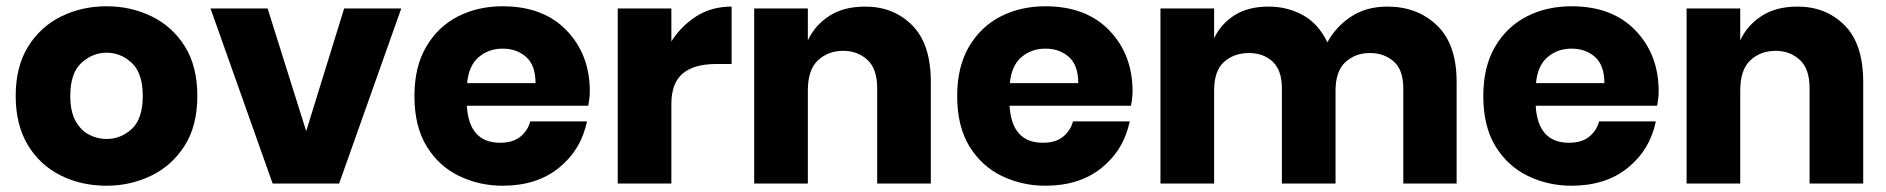

<svg xmlns="http://www.w3.org/2000/svg" viewBox="-20 -585 6013 612"><path d="M320 7Q238 7 172 -26.5Q106 -60 68 -124Q30 -188 30 -279Q30 -372 69 -435.5Q108 -499 174 -532Q240 -565 320 -565Q397 -565 463 -533Q529 -501 569 -437.5Q609 -374 609 -279Q609 -184 568.5 -120.5Q528 -57 462 -25Q396 7 320 7ZM320 -142Q365 -142 400 -174Q435 -206 435 -279Q435 -352 400 -384.5Q365 -417 320 -417Q275 -417 239.5 -384.5Q204 -352 204 -279Q204 -230 220.5 -200Q237 -170 263.5 -156Q290 -142 320 -142Z M1061 0H849L651 -558H833L956 -167L1077 -558H1259Z M1582 7Q1508 7 1443.5 -24Q1379 -55 1340 -118.5Q1301 -182 1301 -279Q1301 -372 1338.5 -436Q1376 -500 1439.5 -532.5Q1503 -565 1582 -565Q1712 -565 1786 -488Q1860 -411 1860 -294Q1860 -273 1855 -248H1468Q1475 -130 1574 -130Q1616 -130 1639.5 -150Q1663 -170 1670 -198H1851Q1832 -107 1761.5 -50Q1691 7 1582 7ZM1687 -320Q1687 -377 1657 -403.5Q1627 -430 1582 -430Q1538 -430 1506 -403Q1474 -376 1469 -320Z M2120 0H1949V-558H2120V-453Q2151 -502 2199.5 -533Q2248 -564 2312 -564V-381H2263Q2192 -381 2156 -350.5Q2120 -320 2120 -254Z M2947 0H2776V-304Q2776 -366 2744.5 -394.5Q2713 -423 2668 -423Q2620 -423 2587.5 -393Q2555 -363 2555 -296V0H2384V-558H2555V-456Q2577 -504 2623 -534Q2669 -564 2738 -564Q2828 -564 2887.5 -504.5Q2947 -445 2947 -324Z M3312 7Q3238 7 3173.5 -24Q3109 -55 3070 -118.5Q3031 -182 3031 -279Q3031 -372 3068.5 -436Q3106 -500 3169.5 -532.5Q3233 -565 3312 -565Q3442 -565 3516 -488Q3590 -411 3590 -294Q3590 -273 3585 -248H3198Q3205 -130 3304 -130Q3346 -130 3369.5 -150Q3393 -170 3400 -198H3581Q3562 -107 3491.5 -50Q3421 7 3312 7ZM3417 -320Q3417 -377 3387 -403.5Q3357 -430 3312 -430Q3268 -430 3236 -403Q3204 -376 3199 -320Z M4623 0H4453V-304Q4453 -362 4422.5 -389Q4392 -416 4347 -416Q4300 -416 4268.5 -387Q4237 -358 4237 -296V0H4066V-304Q4066 -361 4036.5 -388.5Q4007 -416 3961 -416Q3914 -416 3882 -388Q3850 -360 3850 -296V0H3679V-558H3850V-463Q3871 -508 3914.5 -536Q3958 -564 4024 -564Q4084 -564 4133.5 -536.5Q4183 -509 4211 -450Q4238 -500 4286.5 -532Q4335 -564 4402 -564Q4498 -564 4560.5 -504Q4623 -444 4623 -324Z M4989 7Q4915 7 4850.5 -24Q4786 -55 4747 -118.5Q4708 -182 4708 -279Q4708 -372 4745.5 -436Q4783 -500 4846.5 -532.5Q4910 -565 4989 -565Q5119 -565 5193 -488Q5267 -411 5267 -294Q5267 -273 5262 -248H4875Q4882 -130 4981 -130Q5023 -130 5046.5 -150Q5070 -170 5077 -198H5258Q5239 -107 5168.5 -50Q5098 7 4989 7ZM5094 -320Q5094 -377 5064 -403.5Q5034 -430 4989 -430Q4945 -430 4913 -403Q4881 -376 4876 -320Z M5919 0H5748V-304Q5748 -366 5716.5 -394.5Q5685 -423 5640 -423Q5592 -423 5559.5 -393Q5527 -363 5527 -296V0H5356V-558H5527V-456Q5549 -504 5595 -534Q5641 -564 5710 -564Q5800 -564 5859.5 -504.5Q5919 -445 5919 -324Z"/></svg>

Font: Ulagadi Sans
Style: Bold
Weight: 700
Designer: Ninad Kale (Devanagari), Jonny Pinhorn (Latin)
Foundry: Indian Type Foundry
Version: Version 3.01;March 29, 2020;FontCreator 12.0.0.2522 64-bit; 